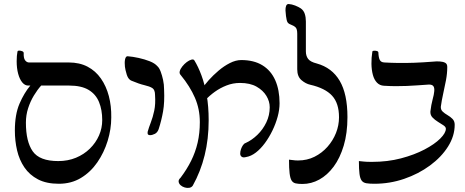

<svg xmlns="http://www.w3.org/2000/svg" viewBox="-20 -903 2313 956"><path d="M273 12Q211 12 169 -10Q127 -32 101.5 -69.5Q76 -107 65 -154.5Q54 -202 54 -253Q54 -333 77 -386.5Q100 -440 131 -477H120Q104 -477 91 -492.5Q78 -508 70.5 -535.5Q63 -563 63 -598Q63 -614 64 -624.5Q65 -635 67 -646Q68 -651 75.5 -651Q83 -651 90.5 -648Q98 -645 98 -639Q97 -614 104.5 -603.5Q112 -593 123 -592Q173 -592 224.5 -592Q276 -592 322 -592Q376 -592 416 -571Q456 -550 482.5 -512Q509 -474 522 -424.5Q535 -375 534 -318Q534 -260 516 -201.5Q498 -143 464.5 -94.5Q431 -46 383 -17Q335 12 273 12ZM270 -101Q318 -101 358 -117.5Q398 -134 427.5 -163Q457 -192 473 -228.5Q489 -265 489 -305Q489 -356 473 -395Q457 -434 421 -455.5Q385 -477 324 -477H185Q166 -456 148.5 -427Q131 -398 120 -364Q109 -330 109 -292Q109 -198 143 -149.5Q177 -101 270 -101Z M727 -230Q721 -230 717.5 -233Q714 -236 715 -246Q721 -268 731 -293.5Q741 -319 748 -352Q755 -385 752 -429Q752 -456 738.5 -464.5Q725 -473 699 -479Q673 -485 635 -501Q625 -505 618 -516Q611 -527 605 -554Q603 -562 602 -571Q601 -580 601 -589.5Q601 -599 602.5 -606.5Q604 -614 607 -618.5Q610 -623 615 -623Q641 -621 670.5 -614.5Q700 -608 725.5 -598Q751 -588 764 -573Q773 -565 780 -546.5Q787 -528 792 -505Q797 -482 797 -458Q800 -394 792 -348.5Q784 -303 770 -260Q764 -243 751 -236.5Q738 -230 727 -230Z M1205 -121Q1191 -117 1183.5 -122.5Q1176 -128 1176 -138Q1176 -149 1180 -160.5Q1184 -172 1190 -180.5Q1196 -189 1203 -191Q1234 -205 1261.5 -231.5Q1289 -258 1306 -293.5Q1323 -329 1323 -369Q1323 -398 1306.5 -425.5Q1290 -453 1257.5 -471.5Q1225 -490 1175 -490Q1140 -490 1108 -477.5Q1076 -465 1049 -445.5Q1022 -426 1002 -404Q997 -399 991 -404.5Q985 -410 981 -419.5Q977 -429 976 -435Q975 -442 986.5 -461Q998 -480 1019.5 -504Q1041 -528 1068 -551Q1095 -574 1124.5 -589Q1154 -604 1181 -604Q1244 -604 1286.5 -578Q1329 -552 1350.5 -503.5Q1372 -455 1372 -389Q1372 -357 1362.5 -322Q1353 -287 1336.5 -253Q1320 -219 1299 -190.5Q1278 -162 1254 -143.5Q1230 -125 1205 -121ZM940 21Q934 30 923 32Q912 34 900 30.5Q888 27 879.5 19.5Q871 12 869.5 2Q868 -8 879 -18Q910 -59 931.5 -102Q953 -145 964 -192.5Q975 -240 975 -295Q975 -360 950.5 -416.5Q926 -473 880 -529Q872 -537 875 -548.5Q878 -560 888 -572.5Q898 -585 910 -594Q922 -603 933 -606Q944 -609 948 -602Q967 -571 983 -528Q999 -485 1009 -429.5Q1019 -374 1019 -304Q1019 -211 999 -130Q979 -49 940 21Z M1419 -108Q1433 -107 1441 -105.5Q1449 -104 1464 -104Q1509 -104 1546 -122.5Q1583 -141 1610.5 -172Q1638 -203 1653 -241Q1668 -279 1668 -319Q1668 -389 1633.5 -426.5Q1599 -464 1525 -481Q1502 -486 1481 -504Q1460 -522 1460 -558Q1460 -589 1460 -616.5Q1460 -644 1460 -673Q1460 -702 1460 -735Q1460 -759 1451.5 -767Q1443 -775 1427 -781Q1416 -785 1411.5 -792.5Q1407 -800 1404 -823Q1402 -837 1401.5 -850.5Q1401 -864 1404.5 -873.5Q1408 -883 1417 -883Q1433 -882 1449.5 -875.5Q1466 -869 1478 -861Q1492 -851 1497.5 -834Q1503 -817 1503 -796Q1503 -763 1503 -721Q1503 -679 1503 -647Q1503 -625 1514 -610Q1525 -595 1557 -587Q1633 -566 1671.5 -500.5Q1710 -435 1710 -320Q1710 -240 1691.5 -178Q1673 -116 1641.5 -73.5Q1610 -31 1570 -9Q1530 13 1486 13Q1465 13 1452 10Q1439 7 1432 -4Q1425 -15 1422 -40Q1419 -65 1419 -108Z M1844 12Q1820 12 1804.5 9.5Q1789 7 1781 -3.5Q1773 -14 1770 -37Q1767 -60 1767 -101Q1781 -100 1792 -98.5Q1803 -97 1832 -97Q1910 -97 1976.5 -114.5Q2043 -132 2093.5 -158.5Q2144 -185 2172 -213Q2200 -241 2200 -262Q2200 -271 2188 -279Q2176 -287 2160.5 -296.5Q2145 -306 2133.5 -318Q2122 -330 2123 -348Q2127 -382 2134 -407.5Q2141 -433 2142 -447Q2144 -464 2138.5 -473Q2133 -482 2116 -482Q2085 -480 2058 -478Q2031 -476 2005 -475Q1979 -474 1951.5 -474Q1924 -474 1892 -476Q1871 -477 1857 -491.5Q1843 -506 1836.5 -530.5Q1830 -555 1829.5 -585Q1829 -615 1834 -646Q1835 -650 1842 -650.5Q1849 -651 1856.5 -649Q1864 -647 1864 -641Q1865 -616 1871 -604.5Q1877 -593 1893 -592Q1927 -590 1963.5 -589.5Q2000 -589 2042 -590.5Q2084 -592 2135 -596Q2153 -598 2169.5 -597Q2186 -596 2196.5 -590.5Q2207 -585 2207 -570Q2207 -537 2200.5 -503Q2194 -469 2186.5 -435.5Q2179 -402 2175 -372Q2174 -357 2184 -347.5Q2194 -338 2208 -330Q2222 -322 2233 -311Q2244 -300 2244 -282Q2244 -226 2211 -173.5Q2178 -121 2121 -79Q2064 -37 1992.5 -12.5Q1921 12 1844 12Z"/></svg>

Font: Noto Rashi Hebrew
Style: Regular
Weight: 400
Version: Version 1.006